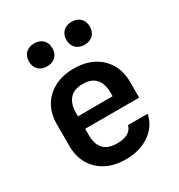

<svg xmlns="http://www.w3.org/2000/svg" viewBox="-186 -910 972 1044"><g transform="rotate(-30 300.0 -388.0)"><path d="M301 10Q231 10 179 -17Q127 -44 98.5 -92.5Q70 -141 70 -206V-344Q70 -409 98.5 -457.5Q127 -506 179 -533Q231 -560 301 -560Q370 -560 421.5 -533Q473 -506 501.5 -457.5Q530 -409 530 -344V-245H191V-206Q191 -89 302 -89Q388 -89 403 -146H526Q512 -75 450.5 -32.5Q389 10 301 10ZM191 -344V-323L409 -324V-345Q409 -402 382 -432.5Q355 -463 301 -463Q246 -463 218.5 -432Q191 -401 191 -344ZM417 -642Q384 -642 364 -661.5Q344 -681 344 -714Q344 -747 364 -766.5Q384 -786 417 -786Q451 -786 471 -766.5Q491 -747 491 -714Q491 -681 471 -661.5Q451 -642 417 -642ZM183 -642Q149 -642 129 -661.5Q109 -681 109 -714Q109 -747 129 -766.5Q149 -786 183 -786Q216 -786 236 -766.5Q256 -747 256 -714Q256 -681 236 -661.5Q216 -642 183 -642Z"/></g></svg>

Font: NKDuy Mono
Style: Bold
Weight: 700
Monospace: yes
Designer: NKDuy
Foundry: NKDuy
Version: Version 2.251; ttfautohint (v1.8.4.7-5d5b)